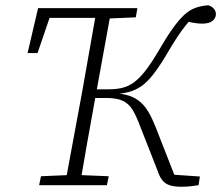

<svg xmlns="http://www.w3.org/2000/svg" viewBox="-20 -705 842 731"><path d="M671 6Q642 6 625 0Q608 -6 597.5 -19.5Q587 -33 580 -55L514 -223Q500 -261 486 -285Q472 -309 449 -320.5Q426 -332 385 -332H323L326 -365H394Q424 -365 447.5 -371Q471 -377 492 -393Q513 -409 535 -437.5Q557 -466 584 -512Q613 -562 636 -594.5Q659 -627 679.5 -646.5Q700 -666 722.5 -674.5Q745 -683 773 -685Q786 -681 794 -672Q802 -663 802 -651Q802 -636 789 -625.5Q776 -615 750 -615Q732 -615 714.5 -618.5Q697 -622 680 -626L721 -647Q702 -627 686 -607Q670 -587 653 -561Q636 -535 612 -494Q585 -449 562.5 -420.5Q540 -392 517.5 -376.5Q495 -361 469.5 -354.5Q444 -348 411 -346L409 -350Q447 -349 472 -340.5Q497 -332 515 -316Q533 -300 546.5 -276.5Q560 -253 573 -220L649 -26L624 -41L741 -33L736 0Q724 2 707 4Q690 6 671 6ZM85 -503 125 -674H376V-637H145L179 -667L123 -503ZM129 0 136 -34 254 -39H272L394 -34L387 0ZM227 0 294 -362Q308 -440 321.5 -518Q335 -596 349 -674H405L339 -312Q325 -234 311 -156Q297 -78 284 0ZM368 -634 371 -674H503L497 -639L380 -634Z"/></svg>

Font: Source Serif 4 Light
Style: Italic
Weight: 300
Italic angle: -12°
Designer: Frank Grießhammer
Foundry: Adobe Systems Incorporated
Version: Version 4.004;hotconv 1.0.116;makeotfexe 2.5.65601